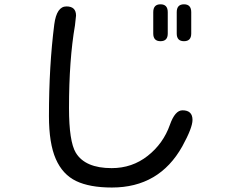

<svg xmlns="http://www.w3.org/2000/svg" viewBox="-20 -798 1040 879"><path d="M204.1 -266.6Q204.1 -495.1 228.5 -686.5Q239.3 -768.6 284.2 -768.6Q328.1 -768.6 328.1 -726.6L323.2 -681.6Q295.9 -523.4 295.9 -303.7Q295.9 -150.4 327.1 -98.6Q370.1 -28.3 491.2 -28.3Q585 -28.3 656.2 -84.5Q727.5 -140.6 757.8 -226.6Q781.2 -293 815.4 -293Q861.3 -293 861.3 -249Q861.3 -212.9 814.5 -127.9Q709 60.5 492.2 60.5Q390.6 60.5 328.6 30.8Q266.6 1 235.4 -70.3Q204.1 -141.6 204.1 -266.6ZM681.6 -742.2Q681.6 -778.3 714.8 -778.3Q748 -778.3 748 -742.2V-644.5Q748 -609.4 714.8 -609.4Q681.6 -609.4 681.6 -644.5ZM789.1 -742.2Q789.1 -778.3 822.3 -778.3Q855.5 -778.3 855.5 -742.2V-644.5Q855.5 -609.4 822.3 -609.4Q789.1 -609.4 789.1 -644.5Z"/></svg>

Font: jf-openhuninn-2.0
Style: Regular
Weight: 400
Designer: [Kosugi Maru]
Designed by MOTOYA      

[Varela Round]
Joe Prince (Latin component); Avraham Cornfeld (Hebrew component)
Foundry: justfont CO.,LTD.
Version: 2.0